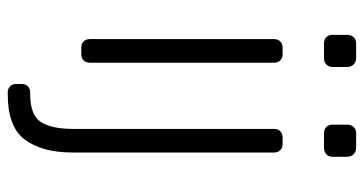

<svg xmlns="http://www.w3.org/2000/svg" viewBox="-242 -508 940 496"><g transform="rotate(90 228.0 -260.0)"><path d="M92 -627Q82 -627 76 -633Q70 -639 70 -649V-687Q70 -697 76 -703.5Q82 -710 92 -710H130Q140 -710 146.5 -703.5Q153 -697 153 -687V-649Q153 -639 146.5 -633Q140 -627 130 -627ZM103 0Q93 0 87 -6Q81 -12 81 -22V-498Q81 -508 87 -514Q93 -520 103 -520H120Q130 -520 136 -514Q142 -508 142 -498V-22Q142 -12 136 -6Q130 0 120 0ZM324 -627Q314 -627 308 -633Q302 -639 302 -649V-687Q302 -697 308 -703.5Q314 -710 324 -710H362Q372 -710 378.5 -703.5Q385 -697 385 -687V-649Q385 -639 378.5 -633Q372 -627 362 -627ZM219 190Q209 190 203 184Q197 178 197 168V154Q197 144 203 138Q209 132 219 132H223Q278 132 295.5 104Q313 76 313 22V-498Q313 -508 319 -514Q325 -520 335 -520H352Q362 -520 368 -514Q374 -508 374 -498V22Q374 101 341 145.5Q308 190 223 190Z"/></g></svg>

Font: Rubik AZ
Style: Regular
Weight: 300
Designer: Hubert and Fischer
Foundry: Hubert & Fischer
Version: Version 2.000